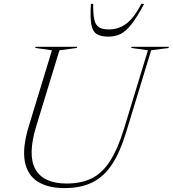

<svg xmlns="http://www.w3.org/2000/svg" viewBox="-20 -955 886 985"><path d="M166 -308Q120.5 -159 162 -86.2Q203.5 -13.5 322 -13.5Q396.5 -13.5 450.5 -40Q504.5 -66.5 544.5 -128.8Q584.5 -191 617 -297.5L739 -697L653.5 -709L655.5 -715H846.5L844.5 -709L755.5 -697L626.5 -274.5Q596.5 -176.5 555.8 -113.5Q515 -50.5 455.5 -20.2Q396 10 310.5 10Q227 10 174 -23Q121 -56 107.5 -126Q94 -196 127.5 -307L246.5 -697L161 -709L163 -715H376L374 -709L285 -697ZM538 -804Q588.5 -804 628.2 -833.8Q668 -863.5 705 -935H719.5Q683 -867 654.8 -830.8Q626.5 -794.5 598.8 -780.8Q571 -767 536 -767Q497 -767 475.8 -780.8Q454.5 -794.5 448.2 -830.8Q442 -867 446.5 -935H458Q457.5 -883.5 463.8 -855Q470 -826.5 487.8 -815.2Q505.5 -804 538 -804Z"/></svg>

Font: Newsreader Display ExtraLight
Style: Italic
Weight: 275
Italic angle: -17°
Designer: Hugues Gentile
Foundry: Production Type
Version: Version 1.001